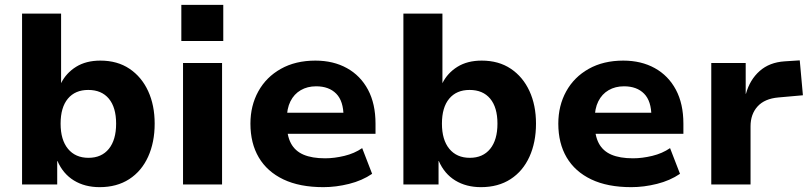

<svg xmlns="http://www.w3.org/2000/svg" viewBox="-20 -761 3350 792"><path d="M391 11Q330 11 285 -16.5Q240 -44 217 -97H216V0H71V-705H232V-418Q253 -460 294 -485.5Q335 -511 394 -511Q464 -511 514 -477.5Q564 -444 591 -385.5Q618 -327 618 -251Q618 -174 591 -114.5Q564 -55 513 -22Q462 11 391 11ZM345 -110Q399 -110 429 -147Q459 -184 459 -251Q459 -318 429 -354Q399 -390 344 -390Q290 -390 260 -354Q230 -318 230 -251Q230 -184 260.5 -147Q291 -110 345 -110Z M728 -592V-741H901V-592ZM735 0V-501H896V0Z M1314 11Q1216 11 1149 -21Q1082 -53 1047.5 -111.5Q1013 -170 1013 -251Q1013 -325 1045.5 -384Q1078 -443 1138.5 -477Q1199 -511 1281 -511Q1355 -511 1411 -480Q1467 -449 1498 -391Q1529 -333 1529 -251V-209H1141V-296H1410L1397 -281Q1397 -344 1367 -374.5Q1337 -405 1284 -405Q1248 -405 1220.5 -389Q1193 -373 1178 -343Q1163 -313 1163 -269V-254Q1163 -202 1180 -170Q1197 -138 1232 -123Q1267 -108 1321 -108Q1359 -108 1400.5 -118Q1442 -128 1474 -150L1515 -44Q1474 -16 1420 -2.5Q1366 11 1314 11Z M1964 11Q1903 11 1858 -16.5Q1813 -44 1790 -97H1789V0H1644V-705H1805V-418Q1826 -460 1867 -485.5Q1908 -511 1967 -511Q2037 -511 2087 -477.5Q2137 -444 2164 -385.5Q2191 -327 2191 -251Q2191 -174 2164 -114.5Q2137 -55 2086 -22Q2035 11 1964 11ZM1918 -110Q1972 -110 2002 -147Q2032 -184 2032 -251Q2032 -318 2002 -354Q1972 -390 1917 -390Q1863 -390 1833 -354Q1803 -318 1803 -251Q1803 -184 1833.5 -147Q1864 -110 1918 -110Z M2584 11Q2486 11 2419 -21Q2352 -53 2317.5 -111.5Q2283 -170 2283 -251Q2283 -325 2315.5 -384Q2348 -443 2408.5 -477Q2469 -511 2551 -511Q2625 -511 2681 -480Q2737 -449 2768 -391Q2799 -333 2799 -251V-209H2411V-296H2680L2667 -281Q2667 -344 2637 -374.5Q2607 -405 2554 -405Q2518 -405 2490.5 -389Q2463 -373 2448 -343Q2433 -313 2433 -269V-254Q2433 -202 2450 -170Q2467 -138 2502 -123Q2537 -108 2591 -108Q2629 -108 2670.5 -118Q2712 -128 2744 -150L2785 -44Q2744 -16 2690 -2.5Q2636 11 2584 11Z M2914 0V-501H3056V-374H3057Q3073 -432 3113.5 -468Q3154 -504 3217 -508L3279 -512L3292 -368L3191 -359Q3134 -354 3105 -322Q3076 -290 3076 -240V0Z"/></svg>

Font: Nunito Sans 8pt ExtraBold
Style: Regular
Weight: 800
Version: Version 3.101;gftools[0.9.27]